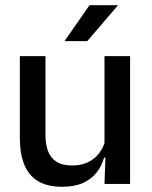

<svg xmlns="http://www.w3.org/2000/svg" viewBox="-20 -704 580 735"><path d="M154 -489V-187Q154 -152 163.8 -125.8Q173.5 -99.5 196 -85Q218.5 -70.5 256.5 -70.5Q292.5 -70.5 318.2 -83.5Q344 -96.5 360.5 -118.8Q377 -141 383.5 -168.5L399.5 -100.5H378.5Q370 -70 350.5 -44.5Q331 -19 298.5 -4Q266 11 218 11Q161 11 125.2 -10.8Q89.5 -32.5 72.8 -74.2Q56 -116 56 -176V-489ZM478 -489V0H380L384 -114.5L380 -120.5V-489ZM322.5 -684H430.5V-682.5L314 -546.5H228V-548Z"/></svg>

Font: Anek Tamil Medium Medium
Style: Regular
Weight: 500
Version: Version 1.003